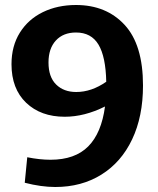

<svg xmlns="http://www.w3.org/2000/svg" viewBox="-20 -736 631 768"><path d="M552 -394Q552 -270 508.5 -178.5Q465 -87 385.5 -37.5Q306 12 201 12Q145 12 79 -5L89 -107Q139 -97 182 -97Q280 -97 333 -150.5Q386 -204 400 -310Q318 -269 239 -269Q143 -269 84.5 -325Q26 -381 26 -479Q26 -552 59.5 -605.5Q93 -659 151.5 -687.5Q210 -716 284 -716Q405 -716 478.5 -636.5Q552 -557 552 -394ZM285 -368Q346 -368 405 -409Q403 -509 374 -557.5Q345 -606 284 -606Q233 -606 203.5 -574Q174 -542 174 -486Q174 -428 204.5 -398Q235 -368 285 -368Z"/></svg>

Font: Bitter Pro
Style: Bold
Weight: 700
Designer: Sol Matas, and Bitter project Authors
Foundry: Sol Matas
Version: Version 1.010